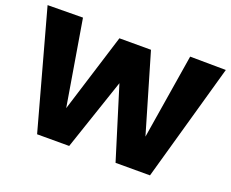

<svg xmlns="http://www.w3.org/2000/svg" viewBox="-113 -888 1292 1074"><g transform="rotate(20 532.5 -350.5)"><path d="M866 0H661L529 -426L385 0H194L2 -699L212 -701L297 -193L443 -662H631L768 -195L850 -701L1063 -699Z"/></g></svg>

Font: Georama Extended
Style: Bold
Weight: 700
Width: 7
Designer: Jean-Baptiste Levee
Foundry: Production Type
Version: Version 1.000